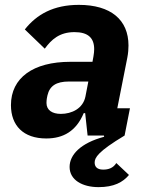

<svg xmlns="http://www.w3.org/2000/svg" viewBox="-20 -557 600 789"><path d="M170 12C240 12 293 -18 324 -92H330L340 0H407L408 5C311 31 266 79 266 129C266 183 319 212 385 212C448 212 485 192 510 162L458 113C445 134 425 140 404 140C378 140 369 127 369 111C369 91 382 66 492 0L514 -112H462L503 -319C507 -339 508 -357 508 -370C508 -476 435 -537 304 -537C200 -537 131 -498 82 -436L164 -357C191 -394 224 -425 286 -425C342 -425 367 -401 367 -355C367 -346 366 -337 364 -325L360 -303H269C116 -303 25 -237 25 -125C25 -41 76 12 170 12ZM230 -89C195 -89 171 -104 171 -134C171 -138 171 -148 175 -165C184 -204 211 -222 263 -222H343L331 -160C321 -111 275 -89 230 -89Z"/></svg>

Font: Braiins Sans
Style: Bold Italic
Weight: 700
Italic angle: -11.31°
Designer: Mike Abbink, Paul van der Laan, Pieter van Rosmalen, Jiri Chlebus, Lubos Buracinsky
Foundry: Bold Monday, Sudetype
Version: Version 1.000;hotconv 1.0.109;makeotfexe 2.5.65596